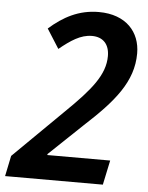

<svg xmlns="http://www.w3.org/2000/svg" viewBox="-72 -767 626 810"><g transform="rotate(5 241.0 -362.0)"><path d="M-20 0H394L416 -104H150V-108L292 -243C414 -355 490 -444 490 -564C490 -654 430 -724 314 -724C229 -724 164 -688 105 -636L157 -554C205 -593 246 -621 294 -621C341 -621 368 -592 368 -542C368 -463 313 -396 207 -293L-2 -87Z"/></g></svg>

Font: Noto Sans SemiCondensed SemiBold
Style: Italic
Weight: 600
Width: 4
Italic angle: -12°
Designer: Monotype Design Team
Foundry: Monotype Imaging Inc.
Version: Version 2.013